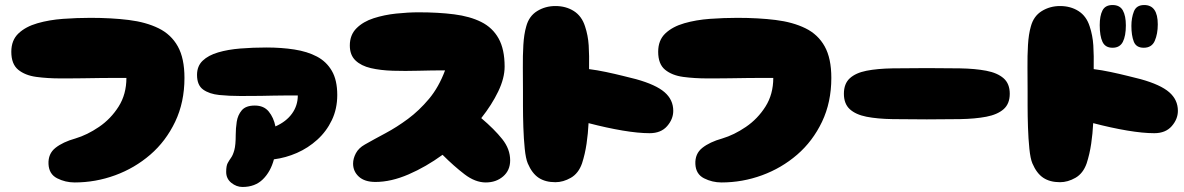

<svg xmlns="http://www.w3.org/2000/svg" viewBox="-20 -726 4712 764"><path d="M277 0Q240 0 207.5 -16.5Q175 -33 173 -73Q171 -114 200.5 -137.5Q230 -161 280 -175Q327 -189 374 -221Q421 -253 452 -302Q483 -351 483 -416Q469 -416 440 -416Q411 -416 376 -415.5Q341 -415 308 -414.5Q275 -414 251 -414Q227 -414 220 -414Q169 -414 124.5 -420Q80 -426 52.5 -448.5Q25 -471 25 -520Q25 -566 53.5 -593Q82 -620 129 -633.5Q176 -647 231 -651Q286 -655 340 -655Q424 -655 492.5 -646.5Q561 -638 611 -613.5Q661 -589 687.5 -541.5Q714 -494 714 -416Q714 -319 677 -241.5Q640 -164 578 -110.5Q516 -57 438 -28.5Q360 0 277 0Z M945 18Q921 18 900.5 1.5Q880 -15 880 -42Q880 -66 886 -77Q892 -88 899.5 -98.5Q907 -109 912.5 -129Q918 -149 918 -190Q918 -215 922 -241.5Q926 -268 942 -287Q958 -306 994 -306Q1030 -306 1049.5 -282Q1069 -258 1076 -223Q1119 -242 1142 -274Q1165 -306 1165 -346Q1131 -346 1109.5 -346Q1088 -346 1068 -345.5Q1048 -345 1018 -344.5Q988 -344 937 -344Q892 -344 852.5 -348Q813 -352 788.5 -369.5Q764 -387 764 -428Q764 -463 786.5 -484.5Q809 -506 848 -517.5Q887 -529 936.5 -533Q986 -537 1040 -537Q1100 -537 1151.5 -529Q1203 -521 1241 -501Q1279 -481 1300.5 -444Q1322 -407 1322 -348Q1322 -293 1300.5 -248Q1279 -203 1242.5 -170Q1206 -137 1161.5 -117.5Q1117 -98 1070 -92Q1057 -43 1026 -12.5Q995 18 945 18Z M1474 -2Q1431 -2 1408 -23Q1385 -44 1385 -75Q1385 -95 1396 -116Q1407 -137 1432 -151Q1469 -172 1514 -196Q1559 -220 1603.5 -253Q1648 -286 1687 -332.5Q1726 -379 1751 -446Q1699 -446 1645.5 -444.5Q1592 -443 1543 -444.5Q1494 -446 1455.5 -455Q1417 -464 1394.5 -485.5Q1372 -507 1372 -545Q1372 -587 1398.5 -613.5Q1425 -640 1467 -653.5Q1509 -667 1556.5 -672Q1604 -677 1646 -677Q1724 -677 1787 -669Q1850 -661 1895 -638.5Q1940 -616 1964 -573Q1988 -530 1988 -461Q1988 -415 1962.5 -362Q1937 -309 1895 -256Q1947 -212 1978.5 -172.5Q2010 -133 2010 -88Q2010 -48 1982 -24Q1954 0 1913 0Q1871 0 1828.5 -32.5Q1786 -65 1741 -110Q1675 -62 1605.5 -32Q1536 -2 1474 -2Z M2190 -1Q2150 -1 2123.5 -18.5Q2097 -36 2080 -76Q2072 -95 2068 -134.5Q2064 -174 2062.5 -219.5Q2061 -265 2061 -304.5Q2061 -344 2061 -363Q2061 -409 2060.5 -456.5Q2060 -504 2062.5 -547Q2065 -590 2074 -621Q2085 -662 2117.5 -682Q2150 -702 2190 -702Q2232 -702 2263.5 -682Q2295 -662 2308 -621Q2320 -585 2322.5 -545.5Q2325 -506 2324 -451Q2356 -447 2391.5 -439.5Q2427 -432 2459 -424Q2491 -416 2511 -411Q2590 -389 2624.5 -359Q2659 -329 2659 -285Q2659 -252 2634.5 -224Q2610 -196 2565 -196Q2520 -196 2457.5 -206.5Q2395 -217 2322 -236Q2320 -195 2314 -154Q2308 -113 2296 -76Q2282 -36 2251.5 -18.5Q2221 -1 2190 -1Z M2851 0Q2814 0 2781.5 -16.5Q2749 -33 2747 -73Q2745 -114 2774.5 -137.5Q2804 -161 2854 -175Q2901 -189 2948 -221Q2995 -253 3026 -302Q3057 -351 3057 -416Q3043 -416 3014 -416Q2985 -416 2950 -415.5Q2915 -415 2882 -414.5Q2849 -414 2825 -414Q2801 -414 2794 -414Q2743 -414 2698.5 -420Q2654 -426 2626.5 -448.5Q2599 -471 2599 -520Q2599 -566 2627.5 -593Q2656 -620 2703 -633.5Q2750 -647 2805 -651Q2860 -655 2914 -655Q2998 -655 3066.5 -646.5Q3135 -638 3185 -613.5Q3235 -589 3261.5 -541.5Q3288 -494 3288 -416Q3288 -319 3251 -241.5Q3214 -164 3152 -110.5Q3090 -57 3012 -28.5Q2934 0 2851 0Z M3668 -251Q3593 -251 3532 -252Q3471 -253 3428 -261.5Q3385 -270 3361.5 -291.5Q3338 -313 3338 -353Q3338 -393 3361.5 -414.5Q3385 -436 3428 -444.5Q3471 -453 3532 -454Q3593 -455 3668 -455Q3739 -455 3799.5 -454Q3860 -453 3904.5 -444.5Q3949 -436 3973.5 -414.5Q3998 -393 3998 -353Q3998 -313 3973.5 -291.5Q3949 -270 3904.5 -261.5Q3860 -253 3799.5 -252Q3739 -251 3668 -251Z M4198 -1Q4158 -1 4131.5 -18.5Q4105 -36 4088 -76Q4080 -95 4076 -134.5Q4072 -174 4070.5 -219.5Q4069 -265 4069 -304.5Q4069 -344 4069 -363Q4069 -409 4068.5 -456.5Q4068 -504 4070.5 -547Q4073 -590 4082 -621Q4093 -662 4125.5 -682Q4158 -702 4198 -702Q4240 -702 4271.5 -682Q4303 -662 4316 -621Q4328 -585 4330.5 -545.5Q4333 -506 4332 -451Q4364 -447 4399.5 -439.5Q4435 -432 4467 -424Q4499 -416 4519 -411Q4598 -389 4632.5 -359Q4667 -329 4667 -285Q4667 -252 4642.5 -224Q4618 -196 4573 -196Q4528 -196 4465.5 -206.5Q4403 -217 4330 -236Q4328 -195 4322 -154Q4316 -113 4304 -76Q4290 -36 4259.5 -18.5Q4229 -1 4198 -1ZM4531 -536Q4501 -536 4491.5 -560.5Q4482 -585 4482 -623Q4482 -655 4492 -680.5Q4502 -706 4533 -706Q4587 -706 4587 -629Q4587 -591 4575 -563.5Q4563 -536 4531 -536ZM4407 -536Q4378 -536 4367 -559.5Q4356 -583 4356 -626Q4356 -663 4367 -684.5Q4378 -706 4407 -706Q4436 -706 4448 -684.5Q4460 -663 4460 -625Q4460 -583 4448 -559.5Q4436 -536 4407 -536Z"/></svg>

Font: Cherry Bomb One
Style: Regular
Weight: 400
Designer: satsuyako
Foundry: satsuyako
Version: Version 4.100; ttfautohint (v1.8.3)